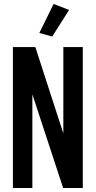

<svg xmlns="http://www.w3.org/2000/svg" viewBox="-20 -947 482 967"><path d="M45 0V-710H158L298 -278H299V-710H397V0H298L144 -469H143V0ZM243 -763 178 -781 250 -927 328 -897Z"/></svg>

Font: Special Gothic Condensed One
Style: Regular
Weight: 400
Designer: Alistair McCready
Foundry: Monolith
Version: Version 1.010; ttfautohint (v1.8.4.7-5d5b)